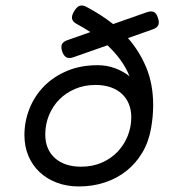

<svg xmlns="http://www.w3.org/2000/svg" viewBox="-20 -671 640 702"><path d="M310.5 -553.7Q298.3 -561.5 285.9 -569.1Q273.4 -576.7 260.3 -583.5Q246.6 -590.8 243.7 -601.6Q240.7 -612.3 250.5 -628.9Q260.3 -646 271.2 -649.7Q282.2 -653.3 295.9 -646Q349.6 -617.7 393.6 -583L516.1 -626Q532.2 -631.8 542.2 -627.2Q552.2 -622.6 557.6 -605.5Q563 -589.8 558.8 -579.6Q554.7 -569.3 538.1 -563.5L447.8 -531.7Q490.7 -482.9 515.4 -422.6Q540 -362.3 540 -286.6Q540 -266.1 538.1 -244.9Q536.1 -223.6 532.2 -201.2Q523.4 -151.4 499.8 -112.1Q476.1 -72.8 441.4 -45.4Q406.7 -18.1 362.5 -3.7Q318.4 10.7 268.6 10.7Q224.1 10.7 187.5 -3.2Q150.9 -17.1 124.5 -42Q98.1 -66.9 83.7 -101.3Q69.3 -135.7 69.3 -177.2Q69.3 -227.5 87.9 -273.9Q106.4 -320.3 140.9 -355.5Q175.3 -390.6 224.9 -411.6Q274.4 -432.6 336.9 -432.6Q371.1 -432.6 400.6 -421.6Q430.2 -410.6 453.6 -392.1Q440.4 -424.8 419.9 -452.6Q399.4 -480.5 373 -505.4L249 -461.9Q232.4 -456.1 222.7 -461.4Q212.9 -466.8 207.5 -482.4Q202.1 -499 206.3 -508.8Q210.4 -518.6 227.1 -524.4ZM329.1 -360.4Q288.1 -360.4 254.4 -345.9Q220.7 -331.5 196.5 -306.9Q172.4 -282.2 158.9 -249.3Q145.5 -216.3 145.5 -179.2Q145.5 -151.9 154.5 -130.1Q163.6 -108.4 180.4 -93.3Q197.3 -78.1 221.4 -69.8Q245.6 -61.5 276.4 -61.5Q318.8 -61.5 353 -76.7Q387.2 -91.8 410.9 -117.2Q434.6 -142.6 447.3 -175Q460 -207.5 460 -242.2Q460 -269.5 450.9 -291.3Q441.9 -313 425 -328.4Q408.2 -343.8 384 -352.1Q359.9 -360.4 329.1 -360.4Z"/></svg>

Font: Courier Prime
Style: Italic
Weight: 400
Monospace: yes
Designer: Alan Dague-Greene
Foundry: Quote-Unquote Apps
Version: Version 1.202